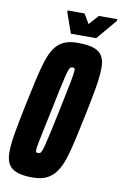

<svg xmlns="http://www.w3.org/2000/svg" viewBox="-94 -900 611 962"><g transform="rotate(10 211.5 -419.5)"><path d="M142 8Q92 8 62 -3Q32 -14 19 -37Q6 -60 6 -97Q6 -138 16.5 -198Q27 -258 44 -340Q60 -416 73 -474.5Q86 -533 99.5 -575Q113 -617 132 -644Q151 -671 179 -683.5Q207 -696 249 -696Q300 -696 330.5 -685.5Q361 -675 374 -652.5Q387 -630 387 -593Q387 -551 376.5 -490.5Q366 -430 349 -348Q334 -277 321.5 -220Q309 -163 295.5 -120.5Q282 -78 262.5 -49.5Q243 -21 214 -6.5Q185 8 142 8ZM148 -118Q154 -118 158 -120Q162 -122 166.5 -132.5Q171 -143 177 -167Q183 -191 192.5 -234Q202 -277 216 -344Q238 -448 247 -495Q256 -542 256 -557Q256 -564 254.5 -566.5Q253 -569 251 -569.5Q249 -570 245 -570Q239 -570 235 -568Q231 -566 226.5 -555.5Q222 -545 216 -521Q210 -497 201 -454.5Q192 -412 178 -344Q163 -274 154 -230.5Q145 -187 140.5 -164Q136 -141 136 -130Q136 -124 137.5 -121.5Q139 -119 142 -118.5Q145 -118 148 -118ZM206 -735 170 -838V-847H256L285 -798L329 -847H423L422 -838L335 -735Z"/></g></svg>

Font: Saira UltraCondensed Black
Style: Italic
Weight: 900
Width: 1
Italic angle: -12°
Designer: Hector Gatti with collaboration of the Omnibus-Type team
Foundry: Omnibus-Type
Version: Version 1.101